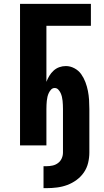

<svg xmlns="http://www.w3.org/2000/svg" viewBox="-20 -755 540 997"><path d="M206 222V108H222Q238 108 253.5 104.5Q269 101 281.5 91.5Q294 82 300.5 67.5Q307 53 307 37V-189Q307 -200 306.5 -210.5Q306 -221 305 -231.5Q304 -242 301.5 -252.5Q299 -263 294.5 -272.5Q290 -282 282.5 -290Q275 -298 264 -298Q253 -298 245.5 -290Q238 -282 233.5 -272.5Q229 -263 226.5 -252.5Q224 -242 223 -231.5Q222 -221 221.5 -210.5Q221 -200 221 -189V0H84V-735H452V-621H221V-330Q227 -346 236 -361Q245 -376 258 -388Q271 -400 287.5 -406Q304 -412 322 -412Q345 -412 366.5 -400.5Q388 -389 401.5 -370Q415 -351 423.5 -328.5Q432 -306 436.5 -283Q441 -260 442.5 -236.5Q444 -213 444 -189V37Q444 64 437.5 91Q431 118 415.5 140.5Q400 163 377.5 179.5Q355 196 329.5 205.5Q304 215 276.5 218.5Q249 222 222 222Z"/></svg>

Font: Iosevka Curly Heavy
Style: Regular
Weight: 900
Monospace: yes
Designer: Belleve Invis
Foundry: Belleve Invis
Version: Version 22.1.2; ttfautohint (v1.8.4)